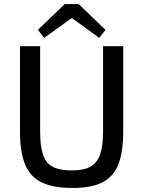

<svg xmlns="http://www.w3.org/2000/svg" viewBox="-20 -919 710 952"><path d="M591 -690V-266Q591 -165 566.5 -103.5Q542 -42 487 -14.5Q432 13 340 13Q244 13 187 -14.5Q130 -42 104.5 -103.5Q79 -165 79 -266V-690H179V-266Q179 -194 193.5 -151.5Q208 -109 242.5 -91.5Q277 -74 335 -74Q393 -74 426.5 -91.5Q460 -109 475.5 -151.5Q491 -194 491 -266V-690ZM370 -899 503 -771 472 -731 340 -827H332L199 -731L168 -771L301 -899Z"/></svg>

Font: Exo 2 Medium
Style: Regular
Weight: 500
Designer: Natanael Gama
Foundry: Natanael Gama
Version: Version 2.010